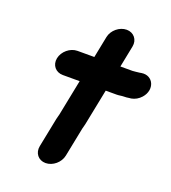

<svg xmlns="http://www.w3.org/2000/svg" viewBox="-167 -906 1064 1198"><g transform="rotate(20 365.0 -306.5)"><path d="M363.3 -698 334.8 -555H222.8C174.9 -555 127.9 -515.4 118.4 -468C108.9 -420.1 140.9 -382 188.3 -382H300.3L252.3 -142C251 -135.3 246.5 -122.6 244 -110L205.2 84C195.7 131.8 226.4 171 274.4 171C322.4 171 368.7 131.8 378.2 84L417 -110C418.2 -116.1 422.7 -128.7 425.3 -142L473.3 -382H546.3C562.3 -382 577.9 -386 592.1 -386C604.2 -386 613.7 -386.8 628.1 -389.2L639.2 -390.2C663.7 -394.5 686 -407.4 703.3 -426.8C759.2 -489.6 721.7 -574 644.8 -561.6L633.2 -559.6C618.6 -557 600 -556.5 588.2 -555H507.8L536.3 -698C545.8 -745.4 514.2 -784 467 -784C419.8 -784 372.8 -745.4 363.3 -698Z"/></g></svg>

Font: Smoothie
Style: BdIt
Weight: 700
Foundry: Cannot Into Space Fonts
Version: Version 0.8